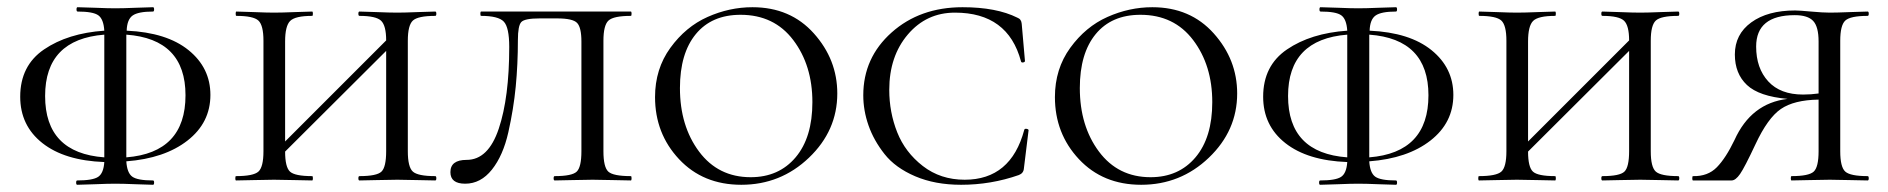

<svg xmlns="http://www.w3.org/2000/svg" viewBox="-20 -500 5230 532"><path d="M563 -237Q563 -160 499.5 -110.5Q436 -61 330 -53Q332 -21 346.5 -10.5Q361 0 404 0Q407 0 407 6Q407 12 404 12Q392 12 356.5 10.5Q321 9 299 9Q279 9 243 10.5Q207 12 194 12Q191 12 191 6Q191 0 194 0Q237 0 252 -10Q267 -20 269 -51Q159 -55 97.5 -103.5Q36 -152 36 -232Q36 -318 102 -363Q168 -408 269 -415Q267 -447 252.5 -457.5Q238 -468 195 -468Q192 -468 192 -474Q192 -480 195 -480Q208 -480 243.5 -478.5Q279 -477 299 -477Q321 -477 356.5 -478.5Q392 -480 404 -480Q407 -480 407 -474Q407 -468 404 -468Q363 -468 347.5 -457Q332 -446 331 -415Q442 -410 502.5 -361Q563 -312 563 -237ZM330 -64Q494 -77 494 -236Q494 -392 330 -404V-396V-69ZM105 -234Q105 -76 269 -64V-69V-399V-404Q105 -391 105 -234Z M1186 -12Q1189 -12 1189 -6Q1189 0 1186 0Q1173 0 1137 -1Q1101 -2 1081 -2Q1059 -2 1023.5 -1Q988 0 976 0Q973 0 973 -6Q973 -12 976 -12Q1024 -12 1037 -24.5Q1050 -37 1050 -81V-359L770 -80Q770 -37 783.5 -24.5Q797 -12 845 -12Q847 -12 847 -6Q847 0 845 0Q832 0 796.5 -1Q761 -2 739 -2Q719 -2 683 -1Q647 0 634 0Q632 0 632 -6Q632 -12 634 -12Q682 -12 696 -24.5Q710 -37 710 -81V-387Q710 -430 696 -443Q682 -456 635 -456Q633 -456 633 -462Q633 -468 635 -468Q648 -468 683.5 -466.5Q719 -465 739 -465Q761 -465 797 -466.5Q833 -468 845 -468Q847 -468 847 -462Q847 -456 845 -456Q798 -456 784 -442Q770 -428 770 -385V-108L1050 -388Q1050 -429 1036 -442.5Q1022 -456 976 -456Q973 -456 973 -462Q973 -468 976 -468Q988 -468 1023.5 -466.5Q1059 -465 1081 -465Q1101 -465 1137 -466.5Q1173 -468 1186 -468Q1189 -468 1189 -462Q1189 -456 1186 -456Q1138 -456 1124 -443Q1110 -430 1110 -387V-81Q1110 -37 1124 -24.5Q1138 -12 1186 -12Z M1524 -449H1475Q1434 -449 1424.5 -439Q1415 -429 1415 -389Q1415 -322 1409 -260Q1403 -198 1388.5 -133.5Q1374 -69 1343 -30Q1312 9 1269 9Q1228 9 1228 -23Q1228 -57 1273 -57Q1333 -57 1362 -143.5Q1391 -230 1391 -370Q1391 -424 1376 -440Q1361 -456 1313 -456Q1311 -456 1311 -462Q1311 -468 1313 -468H1728Q1730 -468 1730 -462Q1730 -456 1728 -456Q1680 -456 1666 -443Q1652 -430 1652 -387V-81Q1652 -37 1665.5 -24.5Q1679 -12 1728 -12Q1730 -12 1730 -6Q1730 0 1728 0Q1715 0 1679 -1Q1643 -2 1622 -2Q1600 -2 1565 -1Q1530 0 1517 0Q1514 0 1514 -6Q1514 -12 1517 -12Q1565 -12 1578 -24.5Q1591 -37 1591 -81V-385Q1591 -424 1579 -436.5Q1567 -449 1524 -449Z M2034 12Q1928 12 1861.5 -59Q1795 -130 1795 -231Q1795 -309 1837.5 -367.5Q1880 -426 1940.5 -453Q2001 -480 2065 -480Q2170 -480 2235 -407.5Q2300 -335 2300 -241Q2300 -138 2221.5 -63Q2143 12 2034 12ZM2060 -9Q2138 -9 2184.5 -64Q2231 -119 2231 -217Q2231 -319 2178 -389Q2125 -459 2032 -459Q1952 -459 1908 -405.5Q1864 -352 1864 -256Q1864 -151 1917 -80Q1970 -9 2060 -9Z M2647 -480Q2741 -480 2799 -451Q2810 -447 2811 -434L2820 -331Q2820 -328 2815 -327Q2810 -326 2809 -330Q2773 -465 2626 -465Q2547 -465 2495.5 -404.5Q2444 -344 2444 -251Q2444 -189 2466 -133.5Q2488 -78 2537 -40Q2586 -2 2653 -2Q2781 -2 2818 -140Q2819 -144 2824.5 -143Q2830 -142 2830 -139L2817 -33Q2816 -20 2803 -15Q2726 12 2643 12Q2571 12 2516 -11.5Q2461 -35 2431 -73Q2401 -111 2386.5 -152.5Q2372 -194 2372 -236Q2372 -340 2450.5 -410Q2529 -480 2647 -480Z M3142 12Q3036 12 2969.5 -59Q2903 -130 2903 -231Q2903 -309 2945.5 -367.5Q2988 -426 3048.5 -453Q3109 -480 3173 -480Q3278 -480 3343 -407.5Q3408 -335 3408 -241Q3408 -138 3329.5 -63Q3251 12 3142 12ZM3168 -9Q3246 -9 3292.5 -64Q3339 -119 3339 -217Q3339 -319 3286 -389Q3233 -459 3140 -459Q3060 -459 3016 -405.5Q2972 -352 2972 -256Q2972 -151 3025 -80Q3078 -9 3168 -9Z M4007 -237Q4007 -160 3943.5 -110.5Q3880 -61 3774 -53Q3776 -21 3790.5 -10.5Q3805 0 3848 0Q3851 0 3851 6Q3851 12 3848 12Q3836 12 3800.5 10.5Q3765 9 3743 9Q3723 9 3687 10.5Q3651 12 3638 12Q3635 12 3635 6Q3635 0 3638 0Q3681 0 3696 -10Q3711 -20 3713 -51Q3603 -55 3541.5 -103.5Q3480 -152 3480 -232Q3480 -318 3546 -363Q3612 -408 3713 -415Q3711 -447 3696.5 -457.5Q3682 -468 3639 -468Q3636 -468 3636 -474Q3636 -480 3639 -480Q3652 -480 3687.5 -478.5Q3723 -477 3743 -477Q3765 -477 3800.5 -478.5Q3836 -480 3848 -480Q3851 -480 3851 -474Q3851 -468 3848 -468Q3807 -468 3791.5 -457Q3776 -446 3775 -415Q3886 -410 3946.5 -361Q4007 -312 4007 -237ZM3774 -64Q3938 -77 3938 -236Q3938 -392 3774 -404V-396V-69ZM3549 -234Q3549 -76 3713 -64V-69V-399V-404Q3549 -391 3549 -234Z M4630 -12Q4633 -12 4633 -6Q4633 0 4630 0Q4617 0 4581 -1Q4545 -2 4525 -2Q4503 -2 4467.5 -1Q4432 0 4420 0Q4417 0 4417 -6Q4417 -12 4420 -12Q4468 -12 4481 -24.5Q4494 -37 4494 -81V-359L4214 -80Q4214 -37 4227.5 -24.5Q4241 -12 4289 -12Q4291 -12 4291 -6Q4291 0 4289 0Q4276 0 4240.5 -1Q4205 -2 4183 -2Q4163 -2 4127 -1Q4091 0 4078 0Q4076 0 4076 -6Q4076 -12 4078 -12Q4126 -12 4140 -24.5Q4154 -37 4154 -81V-387Q4154 -430 4140 -443Q4126 -456 4079 -456Q4077 -456 4077 -462Q4077 -468 4079 -468Q4092 -468 4127.5 -466.5Q4163 -465 4183 -465Q4205 -465 4241 -466.5Q4277 -468 4289 -468Q4291 -468 4291 -462Q4291 -456 4289 -456Q4242 -456 4228 -442Q4214 -428 4214 -385V-108L4494 -388Q4494 -429 4480 -442.5Q4466 -456 4420 -456Q4417 -456 4417 -462Q4417 -468 4420 -468Q4432 -468 4467.5 -466.5Q4503 -465 4525 -465Q4545 -465 4581 -466.5Q4617 -468 4630 -468Q4633 -468 4633 -462Q4633 -456 4630 -456Q4582 -456 4568 -443Q4554 -430 4554 -387V-81Q4554 -37 4568 -24.5Q4582 -12 4630 -12Z M5155 -12Q5158 -12 5158 -6Q5158 0 5155 0Q5142 0 5106 -1Q5070 -2 5050 -2Q5028 -2 4992.5 -1Q4957 0 4944 0Q4942 0 4942 -6Q4942 -12 4944 -12Q4992 -12 5005.5 -24.5Q5019 -37 5019 -81V-224Q4951 -223 4914.5 -198Q4878 -173 4844 -100Q4814 -36 4801.5 -18Q4789 0 4778 0H4671Q4669 0 4669 -6Q4669 -12 4671 -12Q4712 -11 4737 -36.5Q4762 -62 4786 -112Q4832 -214 4933 -226Q4854 -233 4820.5 -264.5Q4787 -296 4787 -349Q4787 -405 4832.5 -438Q4878 -471 4954 -471Q4965 -471 4998 -468Q5031 -465 5050 -465Q5070 -465 5106 -466.5Q5142 -468 5155 -468Q5158 -468 5158 -462Q5158 -456 5155 -456Q5107 -456 5093 -443Q5079 -430 5079 -387V-81Q5079 -37 5093 -24.5Q5107 -12 5155 -12ZM4976 -238Q4998 -238 5019 -241V-385Q5019 -426 5004 -442Q4989 -458 4953 -458Q4846 -458 4846 -371Q4846 -311 4879.5 -274.5Q4913 -238 4976 -238Z"/></svg>

Font: Cormorant SC
Style: Regular
Weight: 400
Designer: Christian Thalmann (Catharsis Fonts)
Version: Version 1.000;PS 002.000;hotconv 1.0.88;makeotf.lib2.5.64775